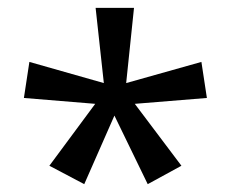

<svg xmlns="http://www.w3.org/2000/svg" viewBox="-20 -780 591 490"><path d="M322 -760 302 -568 494 -622 508 -530 324 -515 443 -357 357 -310 272 -485 195 -310 106 -357 223 -515 41 -530 55 -622 245 -568 224 -760Z"/></svg>

Font: Noto Sans Hatran
Style: Regular
Weight: 400
Designer: Monotype Design Team
Foundry: Monotype Imaging Inc.
Version: Version 2.001; ttfautohint (v1.8.4.7-5d5b)